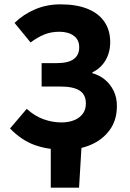

<svg xmlns="http://www.w3.org/2000/svg" viewBox="-20 -684 604 892"><path d="M215.9 188V0L359.9 -21.9L347.3 188ZM283.3 12Q202.9 12 141.1 -10.2Q79.3 -32.5 26.6 -87.3L104.3 -178.2Q141.4 -144.5 182.8 -129.8Q224.2 -115.2 265.2 -115.2Q298.7 -115.2 324.4 -125.6Q350.1 -135.9 364.5 -155.4Q379 -175 379 -203.1Q379 -244.5 349.9 -263.2Q320.8 -282 260.5 -282H173.4V-390.7H241.9Q297.3 -390.7 322.6 -409.5Q348 -428.3 348 -463.9Q348 -499.7 322.3 -518.1Q296.7 -536.5 255.9 -536.5Q217.2 -536.5 185.8 -523.7Q154.4 -510.9 122.1 -486.7L47.7 -577.5Q89.1 -617.8 143.3 -640.8Q197.5 -663.8 260.8 -663.8Q335.7 -663.8 387.4 -642.7Q439 -621.6 465.5 -582.3Q492 -543 492 -488.6Q492 -440.9 470.5 -404.1Q449 -367.2 409.2 -347.8V-343.8Q441.6 -335.1 467.2 -314.1Q492.8 -293.1 507.9 -262.1Q523.1 -231.2 523.1 -191.9Q523.1 -125.8 489.8 -80.2Q456.5 -34.6 401.9 -11.3Q347.4 12 283.3 12Z"/></svg>

Font: SourceSans3VF
Style: Regular
Weight: 200
Designer: Paul D. Hunt
Foundry: Adobe
Version: Version 3.052;hotconv 1.1.0;makeotfexe 2.6.0